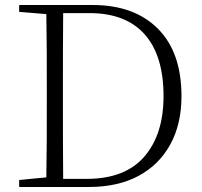

<svg xmlns="http://www.w3.org/2000/svg" viewBox="-20 -743 802 763"><path d="M231 -32.2H324.2Q477.1 -32.2 553.5 -120.6Q629.9 -209 629.9 -360.8Q629.9 -522.5 554.7 -606.7Q479.5 -690.9 335.9 -690.9H231Q230.5 -617.7 230.2 -540.8Q230 -463.9 230 -382.8V-356.9Q230 -264.6 230.2 -185.8Q230.5 -106.9 231 -32.2ZM56.2 -723.1H348.1Q513.2 -723.1 607.2 -629.2Q701.2 -535.2 701.2 -360.8Q701.2 -250 656.7 -168.9Q612.3 -87.9 530.3 -43.9Q448.2 0 334 0H56.2V-27.8L164.1 -38.1Q165.5 -111.3 165.8 -189.2Q166 -267.1 166 -356.9V-382.8Q166 -462.4 165.8 -537.8Q165.5 -613.3 164.1 -687L56.2 -695.8Z"/></svg>

Font: Source Han Serif CN ExtraLight
Style: Regular
Weight: 250
Designer: Ryoko NISHIZUKA  (kana & ideographs); Frank Grießhammer (Latin, Greek & Cyrillic); Wenlong ZHANG  (bopomofo); Sandoll Co
Foundry: Adobe Systems Incorporated
Version: Version 1.001;PS 1.001;hotconv 16.6.54;makeotf.lib2.5.65590